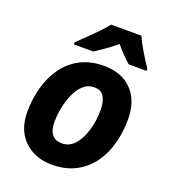

<svg xmlns="http://www.w3.org/2000/svg" viewBox="-141 -868 866 981"><g transform="rotate(20 292.5 -378.0)"><path d="M253 10Q192 10 144.5 -15.5Q97 -41 70.5 -88Q44 -135 44 -200Q44 -272 62 -336.5Q80 -401 116 -450.5Q152 -500 206.5 -528Q261 -556 334 -556Q429 -556 485 -499Q541 -442 541 -340Q541 -271 524 -208Q507 -145 471.5 -96Q436 -47 381.5 -18.5Q327 10 253 10ZM265 -110Q306 -110 334.5 -143Q363 -176 378 -228.5Q393 -281 393 -340Q393 -381 377.5 -408.5Q362 -436 323 -436Q290 -436 265 -413.5Q240 -391 224 -355Q208 -319 200 -278Q192 -237 192 -200Q192 -110 265 -110ZM150 -606V-618Q170 -637 197 -663Q224 -689 250.5 -716.5Q277 -744 294 -766H459Q474 -731 499.5 -689Q525 -647 545 -618V-606H448Q431 -621 408.5 -644Q386 -667 369 -688Q340 -664 312.5 -644.5Q285 -625 256 -606Z"/></g></svg>

Font: Noto IKEA Latin
Style: Bold Italic
Weight: 700
Italic angle: -12°
Designer: Monotype Design Team
Foundry: Monotype Imaging Inc.
Version: Version 1.0